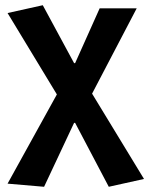

<svg xmlns="http://www.w3.org/2000/svg" viewBox="-20 -527 572 736"><path d="M149 189 9 177 198 -165 9 -477 144 -507 264 -285H268L362 -495H504L333 -168L532 159L397 189L268 -56H264Z"/></svg>

Font: Assistant
Style: Bold
Weight: 700
Designer: Hebrew By Ben Nathan, Latin by Paul Hunt
Version: Version 2.001;PS 002.001;hotconv 1.0.88;makeotf.lib2.5.64775